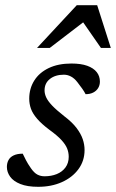

<svg xmlns="http://www.w3.org/2000/svg" viewBox="-20 -709 446 739"><path d="M67.5 -117.5Q74 -104.5 80.2 -92Q86.5 -79.5 99 -61.5Q111.5 -43.5 124 -37Q136.5 -30.5 151.5 -30.5Q177.5 -30.5 198.5 -39Q219.5 -47.5 232 -64.5Q244.5 -81.5 244.5 -105.5Q244.5 -122 238.5 -137.2Q232.5 -152.5 216.5 -170Q200.5 -187.5 170 -209.5Q140 -232 123 -251.8Q106 -271.5 99.2 -290.2Q92.5 -309 92.5 -329Q92.5 -368 111.8 -398.8Q131 -429.5 167.5 -447Q204 -464.5 255 -464.5Q291.5 -464.5 315.8 -455.8Q340 -447 352.2 -431.5Q364.5 -416 364.5 -395Q364.5 -381 357.8 -370Q351 -359 338.8 -352.8Q326.5 -346.5 309.5 -346.5Q304 -357 297 -367Q290 -377 278 -392.5Q266.5 -407.5 253.2 -414.5Q240 -421.5 226 -421.5Q193 -421.5 172.2 -405.2Q151.5 -389 151.5 -361Q151.5 -348 157.8 -334.2Q164 -320.5 180.2 -303.2Q196.5 -286 227 -262Q258 -238.5 274.8 -216.2Q291.5 -194 298.5 -173.2Q305.5 -152.5 305.5 -131.5Q305.5 -90 282 -58Q258.5 -26 218.2 -8Q178 10 127 10Q85 10 58.2 -0.8Q31.5 -11.5 19 -29Q6.5 -46.5 6.5 -66.5Q6.5 -81.5 12.8 -93Q19 -104.5 32.8 -111Q46.5 -117.5 67.5 -117.5ZM122.5 -524.5 275.5 -689H354L406.5 -524.5H368.5L294.5 -631H310.5L171.5 -524.5Z"/></svg>

Font: Newsreader 14pt
Style: Italic
Weight: 400
Italic angle: -17°
Designer: Hugues Gentile
Foundry: Production Type
Version: Version 1.003